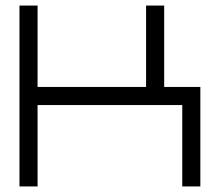

<svg xmlns="http://www.w3.org/2000/svg" viewBox="-20 -670 789 690"><path d="M115 -292.5H635V0H700V-325V-357.5H570V-650H505V-357.5H115V-650H50V0H115ZM115 -292.5Z"/></svg>

Font: skuare
Style: Regular
Weight: 400
Designer: Dinesh Verma
Version: 0.0.1;FontRapid 1.4.1